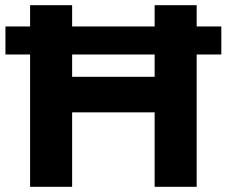

<svg xmlns="http://www.w3.org/2000/svg" viewBox="-20 -720 874 740"><path d="M738 -700V0H576V-287H258V0H96V-700H258V-424H576V-700ZM1 -618H833V-510H1Z"/></svg>

Font: Idrija
Style: Bold
Weight: 700
Designer: Julieta Ulanovsky
Foundry: Julieta Ulanovsky
Version: Version 7.200